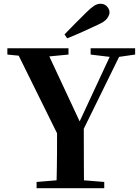

<svg xmlns="http://www.w3.org/2000/svg" viewBox="-20 -997 741 1017"><path d="M321.8 -814.9Q351.1 -845.2 380.6 -875Q410.2 -904.8 438 -932.1Q462.9 -956.5 479.2 -966.8Q495.6 -977.1 512.2 -977.1Q533.7 -977.1 546.9 -962.6Q560.1 -948.2 560.1 -931.2Q560.1 -917 547.6 -899.7Q535.2 -882.3 499 -866.2Q458.5 -847.2 418 -828.9Q377.4 -810.5 335.9 -793.9ZM460 -708V-741.2H695.8V-708L610.8 -695.8L423.8 -314.9Q423.8 -247.6 424.1 -200.7Q424.3 -153.8 424.3 -116.9Q424.3 -80.1 424.8 -42L532.2 -33.2V0H173.8V-33.2L279.8 -42Q280.8 -77.6 281.2 -111.8Q281.7 -146 282 -188.5Q282.2 -231 282.2 -291L79.1 -702.1L19 -708V-741.2H342.8V-708L241.2 -698.2L401.9 -354L561 -695.8Z"/></svg>

Font: Source Han Serif TW
Style: Bold
Weight: 700
Designer: Ryoko NISHIZUKA Ë•øÂ°öÊ∂ºÂ≠ê (kana & ideographs); Frank Grie√ühammer (Latin, Greek & Cyrillic); Wenlong ZHANG Âº†ÊñáÈæô 
Foundry: Adobe
Version: Version 2.003;hotconv 1.1.1;makeotfexe 2.6.0